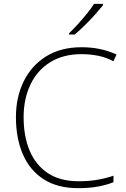

<svg xmlns="http://www.w3.org/2000/svg" viewBox="-20 -970 658 1000"><path d="M405 -688Q309 -688 241.5 -646Q174 -604 138.5 -529.5Q103 -455 103 -359Q103 -259 135 -184Q167 -109 230.5 -67.5Q294 -26 389 -26Q445 -26 489.5 -34Q534 -42 571 -55V-21Q536 -7 491 1.5Q446 10 387 10Q280 10 208 -36Q136 -82 99.5 -165.5Q63 -249 63 -360Q63 -464 103.5 -546.5Q144 -629 220.5 -676.5Q297 -724 405 -724Q505 -724 587 -686L571 -651Q531 -672 489 -680Q447 -688 405 -688ZM516 -942Q499 -921 474.5 -893.5Q450 -866 422 -838.5Q394 -811 369 -790H340V-797Q361 -817 386 -844.5Q411 -872 433.5 -900Q456 -928 470 -950H516Z"/></svg>

Font: Noto Sans Devanagari ExtraLight
Style: Regular
Weight: 200
Designer: Jelle Bosma - Monotype Design Team
Foundry: Monotype Imaging Inc.
Version: Version 2.004; ttfautohint (v1.8.4.7-5d5b)